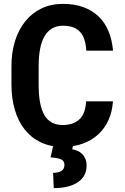

<svg xmlns="http://www.w3.org/2000/svg" viewBox="-20 -741 640 982"><path d="M557.6 -222.7Q554.2 -168.9 534.4 -126Q514.6 -83 481.4 -52.7Q448.2 -22.5 402.3 -6.1Q356.4 10.3 300.8 10.3Q237.8 10.3 189 -12.9Q140.1 -36.1 106.9 -77.9Q73.7 -119.6 56.2 -178.2Q38.6 -236.8 38.6 -307.1V-402.8Q38.6 -473.6 57.1 -532.2Q75.7 -590.8 109.9 -632.8Q144 -674.8 192.6 -698Q241.2 -721.2 301.8 -721.2Q360.4 -721.2 406 -704.6Q451.7 -688 483.9 -657.2Q516.1 -626.5 534.7 -582Q553.2 -537.6 558.1 -481.9H421.4Q419.4 -513.7 411.9 -537.6Q404.3 -561.5 389.9 -577.4Q375.5 -593.3 353.8 -601.3Q332 -609.4 301.8 -609.4Q270 -609.4 246.6 -595.7Q223.1 -582 207.8 -555.7Q192.4 -529.3 185.1 -491Q177.7 -452.6 177.7 -403.8V-307.1Q177.7 -202.1 207.3 -151.9Q236.8 -101.6 300.8 -101.6Q354.5 -101.6 385.7 -130.1Q417 -158.7 420.4 -222.7ZM355 -4.9 349.6 22.5Q363.3 24.9 376.5 30.5Q389.6 36.1 399.9 46.1Q410.2 56.2 416.5 71Q422.9 85.9 422.9 106.9Q422.9 132.8 412.1 153.8Q401.4 174.8 380.1 189.7Q358.9 204.6 327.6 212.9Q296.4 221.2 254.9 221.2L251.5 143.1Q276.4 143.1 293 133.8Q309.6 124.5 309.6 102.5Q309.6 82 292.7 74.2Q275.9 66.4 238.8 64L253.9 -4.9Z"/></svg>

Font: TypoPRO Roboto Mono
Style: Bold
Weight: 700
Designer: Google
Version: Version 2.000986; 2015; ttfautohint (v1.3)